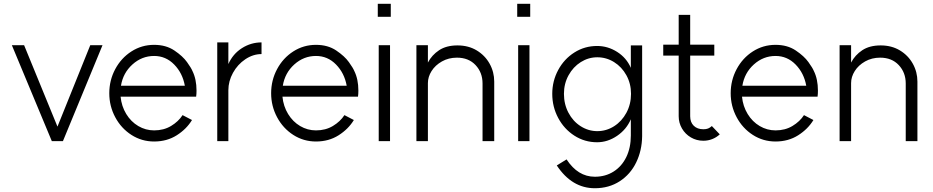

<svg xmlns="http://www.w3.org/2000/svg" viewBox="-20 -749 4951 1019"><path d="M314 0H255L43 -509H108L285 -77L459 -509H524Z M798 -452Q733 -452 683 -407Q633 -362 622 -294H961Q949 -361 904.5 -406.5Q860 -452 798 -452ZM798 -511Q861 -511 905.5 -481Q950 -451 972.5 -419.5Q995 -388 1001 -373Q1023 -329 1023 -268Q1023 -250 1021 -236H620Q625 -185 650 -144Q675 -103 714 -80Q753 -57 798 -57Q849 -57 888 -80.5Q927 -104 949 -138L999 -112Q970 -64 918 -31Q866 2 798 2Q732 2 677.5 -33Q623 -68 591.5 -127Q560 -186 560 -254Q560 -323 591.5 -382Q623 -441 677.5 -476Q732 -511 798 -511Z M1368 -524V-462Q1323 -462 1282 -434.5Q1241 -407 1216.5 -362.5Q1192 -318 1192 -270V0H1133V-524H1192V-409Q1216 -463 1264 -493.5Q1312 -524 1368 -524Z M1657 -452Q1592 -452 1542 -407Q1492 -362 1481 -294H1820Q1808 -361 1763.5 -406.5Q1719 -452 1657 -452ZM1657 -511Q1720 -511 1764.5 -481Q1809 -451 1831.5 -419.5Q1854 -388 1860 -373Q1882 -329 1882 -268Q1882 -250 1880 -236H1479Q1484 -185 1509 -144Q1534 -103 1573 -80Q1612 -57 1657 -57Q1708 -57 1747 -80.5Q1786 -104 1808 -138L1858 -112Q1829 -64 1777 -31Q1725 2 1657 2Q1591 2 1536.5 -33Q1482 -68 1450.5 -127Q1419 -186 1419 -254Q1419 -323 1450.5 -382Q1482 -441 1536.5 -476Q1591 -511 1657 -511Z M2054 -729V-660H1985V-729ZM1990 -509H2050V0H1990Z M2405 -443Q2361 -443 2325.5 -423Q2290 -403 2270.5 -372Q2251 -341 2251 -308V0H2190V-509H2251V-417Q2272 -457 2310.5 -482.5Q2349 -508 2408 -508Q2466 -508 2510 -481.5Q2554 -455 2578.5 -411Q2603 -367 2603 -316V0H2541V-306Q2541 -364 2504 -403.5Q2467 -443 2405 -443Z M2794 -729V-660H2725V-729ZM2730 -509H2790V0H2730Z M3329 -251Q3329 -305 3304.5 -349.5Q3280 -394 3239 -419.5Q3198 -445 3150 -445Q3103 -445 3062.5 -419.5Q3022 -394 2997.5 -349.5Q2973 -305 2973 -251Q2973 -196 2997 -150.5Q3021 -105 3062 -79Q3103 -53 3150 -53Q3198 -53 3239 -79Q3280 -105 3304.5 -150.5Q3329 -196 3329 -251ZM3149 -505Q3206 -505 3255.5 -473.5Q3305 -442 3328 -389V-508H3388V-26Q3387 50 3356.5 113Q3326 176 3269 213Q3212 250 3137 250Q3015 250 2935 129L2987 97Q3047 189 3137 189Q3193 189 3236.5 161.5Q3280 134 3304 84.5Q3328 35 3328 -30V-116Q3305 -62 3255 -28Q3205 6 3149 6Q3083 6 3028.5 -29Q2974 -64 2942.5 -123Q2911 -182 2911 -251Q2911 -319 2942.5 -377.5Q2974 -436 3028.5 -470.5Q3083 -505 3149 -505Z M3713 -2Q3677 -2 3647 -19.5Q3617 -37 3599.5 -67Q3582 -97 3582 -132V-454H3500V-512H3582V-670H3643V-512H3771V-454H3643V-132Q3643 -100 3662 -81.5Q3681 -63 3713 -63Q3728 -63 3738 -67Q3748 -71 3758 -80L3800 -36Q3783 -20 3760.5 -11Q3738 -2 3713 -2Z M4096 -452Q4031 -452 3981 -407Q3931 -362 3920 -294H4259Q4247 -361 4202.5 -406.5Q4158 -452 4096 -452ZM4096 -511Q4159 -511 4203.5 -481Q4248 -451 4270.5 -419.5Q4293 -388 4299 -373Q4321 -329 4321 -268Q4321 -250 4319 -236H3918Q3923 -185 3948 -144Q3973 -103 4012 -80Q4051 -57 4096 -57Q4147 -57 4186 -80.5Q4225 -104 4247 -138L4297 -112Q4268 -64 4216 -31Q4164 2 4096 2Q4030 2 3975.5 -33Q3921 -68 3889.5 -127Q3858 -186 3858 -254Q3858 -323 3889.5 -382Q3921 -441 3975.5 -476Q4030 -511 4096 -511Z M4651 -443Q4607 -443 4571.5 -423Q4536 -403 4516.5 -372Q4497 -341 4497 -308V0H4436V-509H4497V-417Q4518 -457 4556.5 -482.5Q4595 -508 4654 -508Q4712 -508 4756 -481.5Q4800 -455 4824.5 -411Q4849 -367 4849 -316V0H4787V-306Q4787 -364 4750 -403.5Q4713 -443 4651 -443Z"/></svg>

Font: SUIT Light
Style: Regular
Weight: 300
Designer: Sunn Youn; Korean Glyphs from Source Han Sans (Sandoll Communications; Soo-young Jang, Joo-yeon Kang)
Foundry: Sunn
Version: Version 1.006